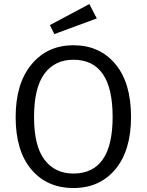

<svg xmlns="http://www.w3.org/2000/svg" viewBox="-20 -926 732 958"><path d="M425.8 -905.8 462.9 -834 251 -755.9 229 -800.8ZM346.2 -700.2Q477.1 -700.2 555.4 -606.7Q633.8 -513.2 633.8 -342.8Q633.8 -175.3 555.7 -81.5Q477.5 12.2 346.2 12.2Q214.8 12.2 136.5 -80.3Q58.1 -172.9 58.1 -341.8Q58.1 -509.3 137.2 -604.7Q216.3 -700.2 346.2 -700.2ZM346.2 -627.9Q253.4 -627.9 201.7 -558.1Q149.9 -488.3 149.9 -341.8Q149.9 -197.8 202.1 -128.9Q254.4 -60.1 346.2 -60.1Q542 -60.1 542 -342.8Q542 -627.9 346.2 -627.9Z"/></svg>

Font: Fira Sans Book
Style: Regular
Weight: 350
Designer: Carrois Corporate & Edenspiekermann AG
Foundry: Carrois Corporate GbR & Edenspiekermann AG
Version: Version 4.203;PS 004.203;hotconv 1.0.88;makeotf.lib2.5.64775